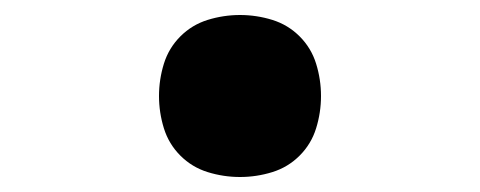

<svg xmlns="http://www.w3.org/2000/svg" viewBox="-20 -468 640 256"><path d="M300 -232Q278 -232 257 -238.5Q236 -245 220.5 -260.5Q205 -276 198.5 -297Q192 -318 192 -340Q192 -362 198.5 -383Q205 -404 220.5 -419.5Q236 -435 257 -441.5Q278 -448 300 -448Q322 -448 343 -441.5Q364 -435 379.5 -419.5Q395 -404 401.5 -383Q408 -362 408 -340Q408 -318 401.5 -297Q395 -276 379.5 -260.5Q364 -245 343 -238.5Q322 -232 300 -232Z"/></svg>

Font: Iosevka Curly Heavy Extended
Style: Regular
Weight: 900
Width: 7
Monospace: yes
Designer: Belleve Invis
Foundry: Belleve Invis
Version: Version 11.1.0; ttfautohint (v1.8.3)